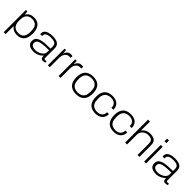

<svg xmlns="http://www.w3.org/2000/svg" viewBox="398 -2415 4280 4280"><g transform="rotate(45 2538.0 -274.5)"><path d="M77 174V-526H123L131 -444H138Q169 -492 215.5 -515Q262 -538 324 -538Q400 -538 451.5 -508Q503 -478 530.5 -416.5Q558 -355 558 -260Q558 -170 531 -109Q504 -48 453 -18Q402 12 328 12Q290 12 255.5 3Q221 -6 192.5 -25.5Q164 -45 144 -74H137V174ZM318 -41Q372 -41 411.5 -62Q451 -83 472.5 -129.5Q494 -176 494 -251V-275Q494 -354 471 -399.5Q448 -445 408.5 -465Q369 -485 319 -485Q262 -485 221 -462Q180 -439 158.5 -392.5Q137 -346 137 -272V-253Q137 -190 152 -149Q167 -108 192.5 -84.5Q218 -61 250.5 -51Q283 -41 318 -41Z M845 12Q807 12 773 4Q739 -4 713 -21Q687 -38 672.5 -65.5Q658 -93 658 -132Q658 -192 690 -227Q722 -262 779 -279Q836 -296 912.5 -301Q989 -306 1076 -306V-363Q1076 -407 1061 -434Q1046 -461 1009 -473.5Q972 -486 905 -486Q846 -486 810 -473Q774 -460 758 -438Q742 -416 742 -390V-370H684Q683 -375 682.5 -380Q682 -385 682 -391Q682 -441 709.5 -473.5Q737 -506 790 -522Q843 -538 917 -538Q989 -538 1037.5 -520.5Q1086 -503 1111 -467Q1136 -431 1136 -372V-77Q1136 -56 1143 -48Q1150 -40 1167 -40H1214V-2Q1196 5 1179 8Q1162 11 1147 11Q1117 11 1102 -1.5Q1087 -14 1082 -36Q1077 -58 1077 -84H1070Q1046 -53 1009.5 -31.5Q973 -10 931 1Q889 12 845 12ZM852 -40Q892 -40 932 -52Q972 -64 1004.5 -84.5Q1037 -105 1056.5 -134Q1076 -163 1076 -198V-256Q958 -256 879 -246.5Q800 -237 761 -211Q722 -185 722 -133Q722 -99 740.5 -78.5Q759 -58 789 -49Q819 -40 852 -40Z M1295 0V-526H1342L1348 -430H1354Q1359 -452 1374 -477Q1389 -502 1417 -520Q1445 -538 1488 -538Q1503 -538 1516.5 -536Q1530 -534 1538 -532V-478H1504Q1461 -478 1432.5 -461.5Q1404 -445 1387 -417.5Q1370 -390 1362.5 -357.5Q1355 -325 1355 -294V0Z M1633 0V-526H1680L1686 -430H1692Q1697 -452 1712 -477Q1727 -502 1755 -520Q1783 -538 1826 -538Q1841 -538 1854.5 -536Q1868 -534 1876 -532V-478H1842Q1799 -478 1770.5 -461.5Q1742 -445 1725 -417.5Q1708 -390 1700.5 -357.5Q1693 -325 1693 -294V0Z M2191 12Q2107 12 2049.5 -18.5Q1992 -49 1962.5 -110Q1933 -171 1933 -263Q1933 -356 1962.5 -416.5Q1992 -477 2049.5 -507.5Q2107 -538 2191 -538Q2276 -538 2333 -507.5Q2390 -477 2419.5 -416.5Q2449 -356 2449 -263Q2449 -171 2419.5 -110Q2390 -49 2333 -18.5Q2276 12 2191 12ZM2191 -40Q2250 -40 2293.5 -61.5Q2337 -83 2361 -129.5Q2385 -176 2385 -251V-275Q2385 -352 2361 -397.5Q2337 -443 2293.5 -464.5Q2250 -486 2191 -486Q2133 -486 2089.5 -464.5Q2046 -443 2021.5 -397.5Q1997 -352 1997 -275V-251Q1997 -176 2021.5 -129.5Q2046 -83 2089.5 -61.5Q2133 -40 2191 -40Z M2801 12Q2717 12 2661.5 -18.5Q2606 -49 2577.5 -110.5Q2549 -172 2549 -263Q2549 -354 2577 -415Q2605 -476 2662 -507Q2719 -538 2803 -538Q2858 -538 2900 -524Q2942 -510 2970.5 -483.5Q2999 -457 3013.5 -419Q3028 -381 3028 -332H2968Q2968 -387 2947 -420.5Q2926 -454 2889 -470Q2852 -486 2802 -486Q2749 -486 2705.5 -465.5Q2662 -445 2637.5 -399.5Q2613 -354 2613 -275V-251Q2613 -176 2637 -129.5Q2661 -83 2703.5 -61.5Q2746 -40 2802 -40Q2853 -40 2890 -57.5Q2927 -75 2948 -109Q2969 -143 2969 -193H3028Q3028 -148 3013.5 -110.5Q2999 -73 2970 -45.5Q2941 -18 2899 -3Q2857 12 2801 12Z M3378 12Q3294 12 3238.5 -18.5Q3183 -49 3154.5 -110.5Q3126 -172 3126 -263Q3126 -354 3154 -415Q3182 -476 3239 -507Q3296 -538 3380 -538Q3435 -538 3477 -524Q3519 -510 3547.5 -483.5Q3576 -457 3590.5 -419Q3605 -381 3605 -332H3545Q3545 -387 3524 -420.5Q3503 -454 3466 -470Q3429 -486 3379 -486Q3326 -486 3282.5 -465.5Q3239 -445 3214.5 -399.5Q3190 -354 3190 -275V-251Q3190 -176 3214 -129.5Q3238 -83 3280.5 -61.5Q3323 -40 3379 -40Q3430 -40 3467 -57.5Q3504 -75 3525 -109Q3546 -143 3546 -193H3605Q3605 -148 3590.5 -110.5Q3576 -73 3547 -45.5Q3518 -18 3476 -3Q3434 12 3378 12Z M3731 0V-723H3791V-447H3798Q3824 -483 3856 -502.5Q3888 -522 3923.5 -530Q3959 -538 3995 -538Q4054 -538 4096 -520.5Q4138 -503 4160.5 -463.5Q4183 -424 4183 -358V0H4122V-350Q4122 -394 4111.5 -420.5Q4101 -447 4081.5 -461Q4062 -475 4035.5 -480Q4009 -485 3979 -485Q3933 -485 3889.5 -464Q3846 -443 3818.5 -403.5Q3791 -364 3791 -306V0Z M4330 -642V-723H4390V-642ZM4330 0V-526H4390V0Z M4703 12Q4665 12 4631 4Q4597 -4 4571 -21Q4545 -38 4530.5 -65.5Q4516 -93 4516 -132Q4516 -192 4548 -227Q4580 -262 4637 -279Q4694 -296 4770.5 -301Q4847 -306 4934 -306V-363Q4934 -407 4919 -434Q4904 -461 4867 -473.5Q4830 -486 4763 -486Q4704 -486 4668 -473Q4632 -460 4616 -438Q4600 -416 4600 -390V-370H4542Q4541 -375 4540.5 -380Q4540 -385 4540 -391Q4540 -441 4567.5 -473.5Q4595 -506 4648 -522Q4701 -538 4775 -538Q4847 -538 4895.5 -520.5Q4944 -503 4969 -467Q4994 -431 4994 -372V-77Q4994 -56 5001 -48Q5008 -40 5025 -40H5072V-2Q5054 5 5037 8Q5020 11 5005 11Q4975 11 4960 -1.5Q4945 -14 4940 -36Q4935 -58 4935 -84H4928Q4904 -53 4867.5 -31.5Q4831 -10 4789 1Q4747 12 4703 12ZM4710 -40Q4750 -40 4790 -52Q4830 -64 4862.5 -84.5Q4895 -105 4914.5 -134Q4934 -163 4934 -198V-256Q4816 -256 4737 -246.5Q4658 -237 4619 -211Q4580 -185 4580 -133Q4580 -99 4598.5 -78.5Q4617 -58 4647 -49Q4677 -40 4710 -40Z"/></g></svg>

Font: Archivo SemiExpanded ExtraLight
Style: Regular
Weight: 250
Width: 6
Designer: Hector Gatti
Foundry: Omnibus-Type
Version: Version 2.001